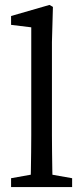

<svg xmlns="http://www.w3.org/2000/svg" viewBox="-20 -760 338 780"><path d="M25 0V-36L137 -56H160L273 -36V0ZM104 0Q105 -35 105.5 -70Q106 -105 106.5 -140Q107 -175 107 -210V-649L25 -659V-695L181 -740L195 -732L191 -589V-210Q191 -175 191.5 -140Q192 -105 192.5 -70Q193 -35 194 0Z"/></svg>

Font: Source Serif 4 Variable
Style: Regular
Weight: 400
Designer: Frank Grießhammer
Foundry: Adobe
Version: Version 4.005;hotconv 1.1.0;makeotfexe 2.6.0